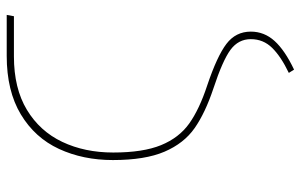

<svg xmlns="http://www.w3.org/2000/svg" viewBox="-186 -536 917 586"><g transform="rotate(-90 273.0 -242.5)"><path d="M344 180Q394 156 420.5 129Q447 102 447 64Q447 26 414.5 2Q382 -22 297 -50Q222 -75 175.5 -107.5Q129 -140 103.5 -199.5Q78 -259 78 -357Q78 -448 112 -521.5Q146 -595 217.5 -638Q289 -681 396 -681H521L517 -659H394Q297 -659 231.5 -619.5Q166 -580 133.5 -511.5Q101 -443 101 -356Q101 -265 123.5 -210Q146 -155 189.5 -124Q233 -93 306 -69Q395 -39 432.5 -10.5Q470 18 470 64Q470 105 441.5 136.5Q413 168 354 196Z"/></g></svg>

Font: Fira Sans Thin
Style: Regular
Weight: 100
Designer: bBox Type GmbH & Carrois Corporate GbR & Edenspiekermann AG
Foundry: bBox Type GmbH & Carrois Corporate GbR & Edenspiekermann AG
Version: Version 4.301